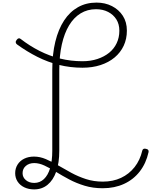

<svg xmlns="http://www.w3.org/2000/svg" viewBox="-20 -1440 1221 1480"><path d="M772 11Q696 11 632 -8.5Q568 -28 513.5 -57Q459 -86 412 -115Q365 -144 323.5 -163.5Q282 -183 244 -183Q205 -183 179.5 -161.5Q154 -140 154 -105Q154 -73 179.5 -51.5Q205 -30 244 -30Q287 -30 318.5 -59.5Q350 -89 366.5 -144.5Q383 -200 383 -278V-903Q383 -1023 406.5 -1119Q430 -1215 474 -1282Q518 -1349 581 -1384.5Q644 -1420 724 -1420Q790 -1420 843 -1393Q896 -1366 927 -1318Q958 -1270 958 -1204Q958 -1140 933.5 -1087.5Q909 -1035 863.5 -997Q818 -959 755 -938.5Q692 -918 616 -918Q522 -918 435.5 -939.5Q349 -961 268.5 -1001.5Q188 -1042 112 -1097Q103 -1103 101.5 -1112.5Q100 -1122 108 -1132Q116 -1143 124 -1144.5Q132 -1146 139 -1140Q209 -1086 285 -1047.5Q361 -1009 443.5 -988.5Q526 -968 616 -968Q679 -968 731.5 -985.5Q784 -1003 821.5 -1033.5Q859 -1064 879.5 -1107.5Q900 -1151 900 -1203Q900 -1254 877 -1290.5Q854 -1327 813.5 -1348Q773 -1369 720 -1369Q654 -1369 601.5 -1337Q549 -1305 512.5 -1244.5Q476 -1184 456.5 -1097Q437 -1010 437 -901V-278Q437 -184 413.5 -117.5Q390 -51 346.5 -15.5Q303 20 243 20Q201 20 167.5 4Q134 -12 115.5 -40.5Q97 -69 97 -105Q97 -142 115.5 -171.5Q134 -201 167 -217Q200 -233 242 -233Q288 -233 333.5 -213.5Q379 -194 427.5 -165.5Q476 -137 529.5 -108Q583 -79 643 -59.5Q703 -40 773 -40Q851 -40 913 -69Q975 -98 1017.5 -152Q1060 -206 1077 -280Q1080 -290 1088 -293Q1096 -296 1108 -292Q1119 -290 1123 -283Q1127 -276 1125 -267Q1106 -181 1057.5 -118.5Q1009 -56 936 -22.5Q863 11 772 11Z"/></svg>

Font: Playwrite BE WAL ExtraLight
Style: Regular
Weight: 250
Version: Version 1.002